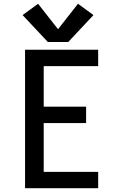

<svg xmlns="http://www.w3.org/2000/svg" viewBox="-20 -999 616 1019"><path d="M113 0H501V-87H212V-346H437V-433H212V-648H501V-735H113ZM234 -776H342L476 -919L394 -979L288 -844L182 -979L100 -919Z"/></svg>

Font: Iosevka Sparkle Medium
Style: Regular
Weight: 500
Designer: Belleve Invis
Foundry: Belleve Invis
Version: Version 4.5.0; ttfautohint (v1.8.3)